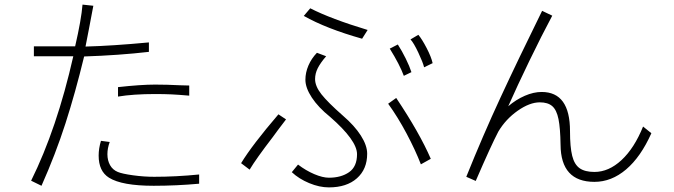

<svg xmlns="http://www.w3.org/2000/svg" viewBox="-20 -727 2926 833"><path d="M298 -483H127V-526H306Q333 -643 338 -707L385 -702L380 -676Q376 -652 366 -602L351 -525Q466 -528 626 -543V-502Q496 -487 345 -482Q307 -325 264 -191.5Q221 -58 160 79L115 57Q227 -169 298 -483ZM653 -360Q703 -360 763 -357L801 -356V-312Q756 -316 725 -317.5Q694 -319 653 -319Q558 -319 492 -308V-349Q591 -360 653 -360ZM446 -58Q446 -31 457.5 -10.5Q469 10 491 19Q510 27 557 33.5Q604 40 649 40Q744 40 844 30V70Q745 79 647 79Q509 79 453 44Q408 16 408 -52Q408 -83 418 -116L456 -111Q446 -84 446 -58Z M1575 -597 1551 -559Q1395 -603 1298 -658L1326 -691Q1416 -645 1575 -597ZM1857 -453 1820 -435Q1815 -456 1795 -498.5Q1775 -541 1761 -556L1795 -576Q1811 -557 1831 -518.5Q1851 -480 1857 -453ZM1765 -414 1732 -398Q1714 -447 1671 -516L1706 -534Q1724 -506 1740.5 -472.5Q1757 -439 1765 -414ZM1407 44Q1460 44 1494.5 20Q1529 -4 1529 -58Q1529 -118 1412 -220Q1361 -261 1333 -303.5Q1305 -346 1305 -381Q1305 -412 1318 -442.5Q1331 -473 1355 -498L1395 -483Q1370 -454 1358.5 -431Q1347 -408 1347 -384Q1347 -353 1374.5 -318Q1402 -283 1468 -225Q1518 -182 1545.5 -139Q1573 -96 1573 -60Q1573 7 1528.5 46.5Q1484 86 1407 86Q1366 86 1321.5 67.5Q1277 49 1246 20L1273 -13Q1307 13 1343.5 28.5Q1380 44 1407 44ZM1849 -38 1806 -14Q1782 -76 1744 -147.5Q1706 -219 1664 -277L1699 -302Q1800 -151 1849 -38ZM1188 -231 1221 -209 1186 -163 1164 -133Q1091 -38 1063 9L1026 -19Q1074 -98 1188 -231Z M2332 -680 2376 -659Q2330 -573 2277 -463.5Q2224 -354 2185 -266Q2219 -295 2257 -311.5Q2295 -328 2330 -328Q2453 -328 2453 -158Q2453 -89 2462.5 -51Q2472 -13 2495 3Q2518 19 2559 19Q2621 19 2676.5 -32.5Q2732 -84 2770 -178L2806 -149Q2760 -46 2696.5 8Q2633 62 2559 62Q2413 62 2412 -99Q2411 -171 2403 -210.5Q2395 -250 2376 -266.5Q2357 -283 2322 -283Q2278 -283 2226 -246.5Q2174 -210 2142 -156Q2111 -97 2044 58L2003 40Q2075 -139 2151.5 -304Q2228 -469 2332 -680Z"/></svg>

Font: Gmarket Sans TTF Light
Style: Regular
Weight: 300
Designer: Creative Director : Sungho Lee; Art Director : Kiwoong Choi; Project Manager : Sori Yang, Jongwook Yoon; Font Designer :
Foundry: Sandoll Inc.
Version: Version 1.000;hotconv 1.0.109;makeotfexe 2.5.65596